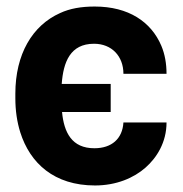

<svg xmlns="http://www.w3.org/2000/svg" viewBox="-20 -558 559 588"><path d="M27 -257C27 -220 32 -185 42 -153C72 -58 146 10 271 10C336 10 390 -13 426 -45C460 -75 490 -122 490 -183H358C355 -133 322 -104 269 -104C200 -104 176 -152 170 -215H319V-301H169C174 -368 195 -424 268 -424C322 -424 358 -386 358 -332H490C490 -363 485 -392 474 -418C443 -491 374 -538 270 -538C229 -538 194 -532 164 -518C79 -480 27 -392 27 -271Z"/></svg>

Font: Asimov Pro
Style: Bd
Weight: 700
Designer: Google
Version: Version 2.000980; 2014